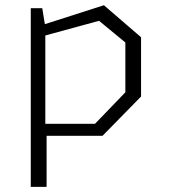

<svg xmlns="http://www.w3.org/2000/svg" viewBox="-20 -532 660 752"><path d="M100.5 -500H145.5L157.5 -426.5V-31.5L162.5 -12.5V200H100.5ZM139 -47H352L471 -170.5V-365.5L368 -450.5L139 -388V-432L387 -511.5L532.5 -386V-154L381.5 0H139Z"/></svg>

Font: Monaspace Krypton Var
Style: Regular
Weight: 400
Designer: Riley Cran and the Lettermatic Team
Version: Version 1.101 (Monaspace Krypton Var)